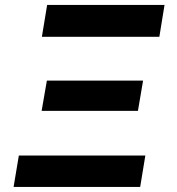

<svg xmlns="http://www.w3.org/2000/svg" viewBox="-20 -734 695 754"><path d="M33.4 0 54 -123.2H550.8L530.5 0ZM144.5 -589.5 165.1 -714.5H626.1L605.8 -589.5ZM143.5 -298.7 164.1 -417.6H541.9L521.7 -298.7Z"/></svg>

Font: Inter UI
Style: Bold Italic
Weight: 700
Italic angle: 9.39999°
Designer: Rasmus Andersson
Foundry: rsms
Version: 3.2;8d6f07862